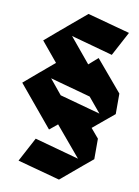

<svg xmlns="http://www.w3.org/2000/svg" viewBox="-100 -856 773 1069"><g transform="rotate(10 286.5 -321.5)"><path d="M207 -118 15 -349 98 -420 127 -444 130 -447 181 -490 89 -601 172 -672 201 -696 204 -699 312 -790 552 -725 479 -588 243 -653 359 -513 410 -558 558 -383V-267L505 -223L439 -168L484 -115V1L431 45L310 147L70 82L143 -55L394 14L252 -155ZM281 -370 169 -401 238 -317 468 -254 398 -338 282 -370Z"/></g></svg>

Font: Blaka Ink
Style: Regular
Weight: 400
Designer: Mohamed Gaber
Foundry: Kief Type Foundry
Version: Version 1.003; ttfautohint (v1.8.4.7-5d5b)